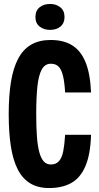

<svg xmlns="http://www.w3.org/2000/svg" viewBox="-20 -941 499 970"><path d="M228 9Q172 9 133 -14.5Q94 -38 70 -84.5Q46 -131 35 -201Q24 -271 24 -365Q24 -458 35.5 -528Q47 -598 72 -645Q97 -692 137.5 -715.5Q178 -739 236 -739Q302 -739 345.5 -711.5Q389 -684 412.5 -626Q436 -568 440 -474H309Q306 -525 298.5 -557Q291 -589 276.5 -604Q262 -619 237 -619Q207 -619 191 -590Q175 -561 169 -504.5Q163 -448 163 -365Q163 -299 166.5 -251.5Q170 -204 178.5 -172.5Q187 -141 201 -125.5Q215 -110 237 -110Q263 -110 278 -127Q293 -144 299.5 -177Q306 -210 309 -260H440Q437 -161 411.5 -101.5Q386 -42 340 -16.5Q294 9 228 9ZM233 -790Q201 -790 180 -807Q159 -824 159 -855Q159 -887 180 -904Q201 -921 233 -921Q264 -921 285 -904Q306 -887 306 -855Q306 -824 285.5 -807Q265 -790 233 -790Z"/></svg>

Font: Mona Sans Condensed
Style: Bold
Weight: 700
Width: 3
Designer: Deni Anggara
Foundry: GitHub
Version: Version 2.000